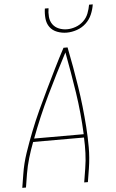

<svg xmlns="http://www.w3.org/2000/svg" viewBox="-62 -997 625 1038"><g transform="rotate(-5 250.0 -477.5)"><path d="M16 0 28 -74Q37 -131 56 -187Q75 -243 97 -299Q119 -355 144 -409.5Q169 -464 195.5 -518.5Q222 -573 248.5 -627Q275 -681 304 -735H326Q337 -681 346.5 -627Q356 -573 364.5 -518.5Q373 -464 379 -409.5Q385 -355 389 -299Q393 -243 393 -187Q393 -131 384 -74L372 0H352L364 -74Q371 -116 372.5 -158Q374 -200 372 -242H96Q80 -200 67.5 -158Q55 -116 48 -74L36 0ZM103 -260H372Q367 -375 350 -487Q333 -599 312 -709Q254 -599 200 -487Q146 -375 103 -260ZM329 -815Q302 -815 277 -824.5Q252 -834 237.5 -854Q223 -874 220.5 -901Q218 -928 222 -955H242Q238 -932 240 -908.5Q242 -885 254.5 -867.5Q267 -850 288 -841.5Q309 -833 332 -833Q355 -833 379 -841.5Q403 -850 421.5 -867.5Q440 -885 449 -908.5Q458 -932 462 -955H482Q478 -928 466.5 -901Q455 -874 433.5 -854Q412 -834 384 -824.5Q356 -815 329 -815Z"/></g></svg>

Font: Iosevka Term Curly Th Obl
Style: Regular
Weight: 100
Italic angle: -9°
Designer: Belleve Invis
Foundry: Belleve Invis
Version: Version 32.3.0